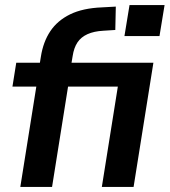

<svg xmlns="http://www.w3.org/2000/svg" viewBox="-20 -736 668 756"><path d="M60 0 123 -395H29L44 -489H151L135 -476L141 -513Q150 -571 178 -613Q206 -655 256 -679.5Q306 -704 382 -707L436 -710L434 -618L387 -615Q350 -613 324.5 -601.5Q299 -590 285 -569Q271 -548 266 -515L260 -479L251 -489H584L506 0H381L444 -395H248L185 0ZM470 -594 490 -716H628L608 -594Z"/></svg>

Font: Nunito Sans 12pt
Style: Bold Italic
Weight: 700
Italic angle: -9°
Designer: Vernon Adams
Foundry: Vernon Adams
Version: Version 3.101;gftools[0.9.27]